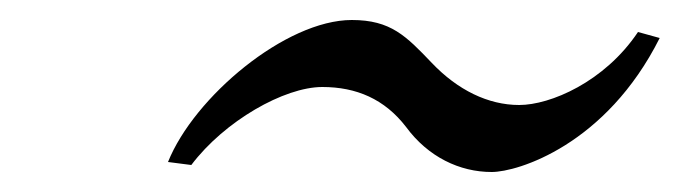

<svg xmlns="http://www.w3.org/2000/svg" viewBox="-20 -422 680 192"><path d="M148 -260 171.3 -257C204.5 -301 264.3 -335 302.3 -335C336.3 -335 364.6 -323 386.1 -295C408.2 -265 439.7 -250 471.7 -250C497.7 -250 586 -277 639.7 -384L618 -390C584.5 -340 530.2 -317 499.2 -317C468.2 -317 437.6 -332 411.9 -359C386.1 -386 370.8 -402 331.8 -402C265.8 -402 174 -325 148 -260Z"/></svg>

Font: Linux Libertine Mono O
Style: Mono Oblique
Weight: 400
Italic angle: -13°
Designer: Philipp H. Poll
Foundry: Philipp H. Poll
Version: Version 5.1.7